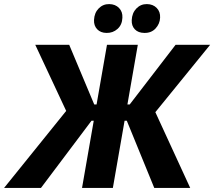

<svg xmlns="http://www.w3.org/2000/svg" viewBox="-61 -919 1048 939"><path d="M285 -404.2 275.8 -348.6 111.4 -700H277.4L399.8 -408.2H456.4L442.6 -328.4H386.4L139.4 0H-41ZM462.2 -700H613L491 0H340.2ZM559.2 -328.4H503.4L517.2 -408.2H573.4L797.8 -700H966.8L680.4 -347.8L683.2 -404.2L869.2 0H693.4ZM398.8 -821.2Q400.4 -856.2 421.6 -877.8Q442.8 -899.4 473.2 -899Q503 -898.6 521.1 -880Q539.2 -861.4 537.6 -832.4Q536.4 -797.8 513.7 -777.5Q491 -757.2 459.6 -758Q431 -758.4 414.3 -775.9Q397.6 -793.4 398.8 -821.2ZM583.2 -820.6Q584.8 -855.6 606 -877.5Q627.2 -899.4 657.6 -899Q687.4 -898.6 705.5 -880Q723.6 -861.4 722 -832.4Q720.8 -802.6 699.9 -779.9Q679 -757.2 644.6 -758Q614.8 -758.4 598.4 -775.6Q582 -792.8 583.2 -820.6Z"/></svg>

Font: Fixel Italic Variable Display Thin
Style: Italic
Weight: 100
Italic angle: -10°
Designer: AlfaBravo + MacPaw
Foundry: Kyrylo Tkachov, Marchela Mozhyna, Serhii Makarenko, Maria Weinstein, Zakhar Kryvoshyya
Version: Version 1.210;Glyphs 3.2 (3217)